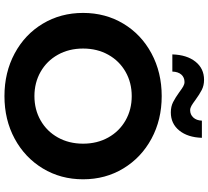

<svg xmlns="http://www.w3.org/2000/svg" viewBox="-58 -890 959 884"><g transform="rotate(90 422.0 -447.5)"><path d="M39 -350Q39 -453 88.5 -535.5Q138 -618 225.5 -665Q313 -712 422 -712Q531 -712 618 -665Q705 -618 755 -535.5Q805 -453 805 -350Q805 -247 755 -164.5Q705 -82 618 -35Q531 12 422 12Q313 12 225.5 -35Q138 -82 88.5 -164.5Q39 -247 39 -350ZM641 -350Q641 -415 612.5 -466Q584 -517 534 -545.5Q484 -574 422 -574Q360 -574 310 -545.5Q260 -517 231.5 -466Q203 -415 203 -350Q203 -285 231.5 -234Q260 -183 310 -154.5Q360 -126 422 -126Q484 -126 534 -154.5Q584 -183 612.5 -234Q641 -285 641 -350ZM404 -793Q388 -805 377.5 -811Q367 -817 357 -817Q336 -817 323 -802.5Q310 -788 309 -761H230Q232 -828 263.5 -867.5Q295 -907 347 -907Q373 -907 393.5 -896.5Q414 -886 440 -867Q456 -855 466.5 -849Q477 -843 487 -843Q507 -843 520.5 -857.5Q534 -872 535 -897H614Q612 -832 580.5 -793Q549 -754 497 -754Q470 -754 449.5 -764.5Q429 -775 404 -793Z"/></g></svg>

Font: Montserrat Alternates
Style: Bold
Weight: 700
Designer: Julieta Ulanovsky
Foundry: Julieta Ulanovsky
Version: Version 7.200